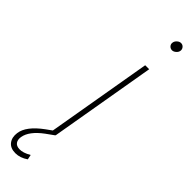

<svg xmlns="http://www.w3.org/2000/svg" viewBox="-383 -713 899 899"><g transform="rotate(45 66.5 -264.0)"><path d="M63.5 0H37.1L127.9 -528.3H154.3ZM143.6 -694.3Q145 -704.1 154.1 -712.4Q163.1 -720.7 173.3 -720.7Q184.6 -720.7 191.7 -711.9Q198.7 -703.1 196.8 -692.4Q195.3 -682.6 186 -674.6Q176.8 -666.5 166.5 -666.5Q155.3 -667 148.4 -675.3Q141.6 -683.6 143.6 -694.3ZM63 1 22.9 29.8Q-37.6 74.7 -45.4 120.1Q-48.8 140.1 -40 152.8Q-31.2 165.5 -10.3 166Q13.2 167 45.9 147.9L50.8 171.9Q20.5 192.9 -10.7 192.9Q-43.9 192.9 -59.8 172.4Q-75.7 151.9 -71.3 120.1Q-64.5 68.4 8.8 14.6L42 -9.3Z"/></g></svg>

Font: Roboto Thin
Style: Italic
Weight: 250
Italic angle: -12°
Designer: Google
Version: Version 2.134; 2016